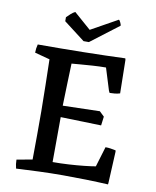

<svg xmlns="http://www.w3.org/2000/svg" viewBox="-92 -913 807 992"><g transform="rotate(10 311.5 -417.0)"><path d="M61 8Q55 -15 55 -38L137 -53Q138 -118 138 -181.5Q138 -245 138 -307Q137 -374 136 -442Q135 -510 133 -578L54 -599Q54 -621 60 -643Q183 -643 299.5 -645Q416 -647 518 -651L520 -643L523 -468Q510 -464 496.5 -462.5Q483 -461 469 -461L464 -471L428 -587Q395 -587 358 -584.5Q321 -582 291 -579.5Q261 -577 249 -576Q247 -532 245.5 -473Q244 -414 242 -354L436 -359L461 -335L455 -288L242 -294L241 -58Q282 -58 325 -60.5Q368 -63 405 -67Q442 -71 465 -75L497 -181Q511 -181 524 -179Q537 -177 551 -174L552 -167L544 -4L543 6Q487 3 426.5 1.5Q366 0 307 0Q241 0 179 2.5Q117 5 61 8ZM290 -701 179 -786V-807Q189 -817 200 -827Q211 -837 222 -842L311 -764L451 -842Q455 -840 460 -829Q465 -818 465 -813L318 -701Z"/></g></svg>

Font: Labrada Medium
Style: Regular
Weight: 500
Designer: Mercedes Jáuregui
Foundry: Omnibus-Type Team
Version: Version 1.000; ttfautohint (v1.8.4.7-5d5b)